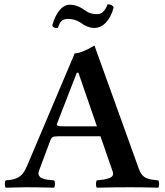

<svg xmlns="http://www.w3.org/2000/svg" viewBox="-20 -870 765 892"><path d="M270 -283.2H430.2L344.2 -532.2H336.9L245.1 -295.9Q242.2 -288.6 247.8 -285.9Q253.4 -283.2 270 -283.2ZM214.8 -220.2 162.1 -79.1Q159.2 -71.8 158.7 -65.4Q158.2 -59.1 160.9 -54.7Q163.6 -50.3 166.5 -47.1Q169.4 -43.9 176.5 -41.5Q183.6 -39.1 188 -37.6Q192.4 -36.1 202.1 -34.9Q211.9 -33.7 216.3 -33.4Q220.7 -33.2 231 -32.2Q235.4 -27.8 235.4 -15.1Q235.4 -2.4 231 2Q156.7 0 99.1 0Q73.2 0 6.8 2Q2.4 -2.4 2.4 -15.1Q2.4 -27.8 6.8 -32.2Q26.4 -33.7 37.8 -35.9Q49.3 -38.1 63 -44.9Q76.7 -51.8 87.2 -65.7Q97.7 -79.6 106.9 -102.1L327.1 -622.1Q356.9 -622.1 418.9 -658.2L625 -85.9Q630.9 -69.3 639.4 -58.6Q647.9 -47.9 659.7 -43Q671.4 -38.1 681.9 -36.1Q692.4 -34.2 708 -32.7Q712.4 -32.2 714.8 -32.2Q719.2 -27.8 719.2 -15.1Q719.2 -2.4 714.8 2Q642.6 0 587.9 0Q504.4 0 430.2 2Q425.8 -2.4 425.8 -15.1Q425.8 -27.8 430.2 -32.2Q447.3 -33.7 458.7 -35.4Q470.2 -37.1 483.9 -41.3Q497.6 -45.4 502.7 -53.2Q507.8 -61 503.9 -71.8L446.8 -236.8H250Q232.4 -236.8 225.6 -233.4Q218.8 -230 214.8 -220.2ZM432.1 -804.2Q462.9 -804.2 480 -850.1Q489.7 -850.6 498 -846.2Q506.3 -841.8 507.8 -835Q496.6 -791 472.4 -765.6Q448.2 -740.2 418 -740.2Q386.7 -740.2 354 -765.1Q327.1 -782.2 296.9 -782.2Q278.3 -782.2 267.6 -773.9Q256.8 -765.6 249 -740.2Q225.6 -738.3 223.1 -752.9Q234.9 -795.9 256.3 -822Q277.8 -848.1 305.2 -848.1Q340.3 -848.1 377.9 -819.8Q397.9 -804.2 432.1 -804.2Z"/></svg>

Font: Common Serif SemiBold
Style: Regular
Weight: 600
Designer: Philipp H. Poll, Khaled Hosny
Foundry: Stefan Peev, Context Ltd.
Version: Version 1.026